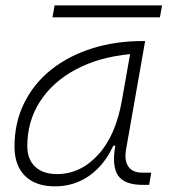

<svg xmlns="http://www.w3.org/2000/svg" viewBox="-20 -673 626 704"><path d="M181.6 10.3Q110.8 10.3 72 -27.8Q33.2 -65.9 33.2 -135.3Q33.2 -223.1 68.4 -294.7Q103.5 -366.2 167 -417Q230.5 -467.8 316.4 -495.1Q402.3 -522.5 503.4 -522.5H512.2L442.4 -126Q435.1 -85.4 450.4 -62.7Q465.8 -40 500.5 -40H534.7L526.9 4.9H503.9Q436 4.9 412.8 -29.5Q389.6 -64 402.8 -138.7H395.5Q362.3 -66.9 306.9 -28.3Q251.5 10.3 181.6 10.3ZM189 -34.7Q274.9 -34.7 339.8 -105.5Q404.8 -176.3 427.2 -306.2L457 -474.6Q341.8 -463.4 257.3 -418Q172.9 -372.6 126.5 -300.5Q80.1 -228.5 80.1 -137.7Q80.1 -88.9 108.9 -61.8Q137.7 -34.7 189 -34.7ZM172.4 -609.4 180.2 -653.3H574.2L566.4 -609.4Z"/></svg>

Font: Cascadia Mono ExtraLight
Style: Italic
Weight: 200
Italic angle: -10°
Monospace: yes
Designer: Aaron Bell
Foundry: Saja Typeworks
Version: Version 2404.023; ttfautohint (v1.8.4)